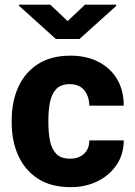

<svg xmlns="http://www.w3.org/2000/svg" viewBox="-20 -770 561 800"><path d="M271.5 -108.9Q308.1 -108.9 330.1 -129.2Q352.1 -149.4 352.1 -185.1H495.6Q495.6 -127.4 466.1 -83.5Q436.5 -39.6 386.7 -14.9Q336.9 9.8 274.4 9.8Q192.4 9.8 137.9 -25.6Q83.5 -61 56.2 -121.6Q28.8 -182.1 28.8 -257.8V-270.5Q28.8 -346.2 55.9 -406.7Q83 -467.3 137.7 -502.7Q192.4 -538.1 273.9 -538.1Q339.4 -538.1 389.2 -512.9Q439 -487.8 467.3 -441.2Q495.6 -394.5 495.6 -329.6H352.1Q352.1 -367.2 331.5 -393.3Q311 -419.4 270.5 -419.4Q233.4 -419.4 214.1 -398.7Q194.8 -377.9 188.2 -344Q181.6 -310.1 181.6 -270.5V-257.8Q181.6 -217.8 188.2 -183.8Q194.8 -149.9 214.1 -129.4Q233.4 -108.9 271.5 -108.9ZM189.5 -750.5 261.7 -682.1 334 -750.5H463.9V-745.1L311 -607.4H212.9L59.1 -746.1V-750.5Z"/></svg>

Font: Vazirmatn UI FD ExtraBold
Style: Regular
Weight: 800
Designer: Saber Rastikerdar
Foundry: Saber Rastikerdar
Version: Version 33.003